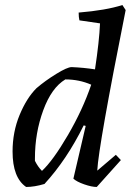

<svg xmlns="http://www.w3.org/2000/svg" viewBox="-20 -732 527 764"><path d="M84 12Q30 -25 30 -129Q30 -207 58 -274.5Q86 -342 125 -381Q160 -411 204 -438Q248 -465 265 -465Q313 -463 358 -456Q375 -568 378 -639L296 -651Q293 -663 293 -682Q402 -691 467 -712L480 -692Q372 -151 367 -53L441 -116L461 -95L365 12Q345 12 315 1.5Q285 -9 272 -21L321 -231L313 -233Q246 -97 157 0Q117 12 84 12ZM147 -52Q191 -93 250 -194Q309 -295 343 -395Q295 -416 240 -416Q185 -383 152 -293Q119 -203 119 -102V-92Q131 -68 147 -52Z"/></svg>

Font: Albura Medium
Style: Italic
Weight: 462
Italic angle: -7°
Designer: Mercedes Jáuregui
Foundry: Omnibus-Type Team
Version: Version 1.000